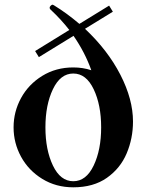

<svg xmlns="http://www.w3.org/2000/svg" viewBox="-20 -787 631 820"><path d="M343 -664Q440 -573 494 -468Q548 -363 548 -268Q548 -196 521 -132Q494 -68 436.5 -27.5Q379 13 293 13Q219 13 160.5 -23Q102 -59 70 -117.5Q38 -176 38 -243Q38 -310 70 -368.5Q102 -427 160.5 -463Q219 -499 293 -499Q334 -499 370 -487Q343 -563 294 -634L146 -543L130 -569L276 -659Q241 -704 196 -746Q192 -749 192 -754Q192 -758 196 -762Q201 -767 204 -767Q206 -767 211 -764Q265 -731 319 -685L446 -763L462 -737ZM412 -243Q412 -339 380 -406Q348 -473 293 -473Q238 -473 206 -406Q174 -339 174 -243Q174 -147 206 -80Q238 -13 293 -13Q348 -13 380 -80Q412 -147 412 -243Z"/></svg>

Font: Shippori Mincho ExtraBold
Style: Regular
Weight: 800
Designer: FONTDASU
Foundry: FONTDASU / Google Inc. / but / Adobe
Version: Version 3.110; ttfautohint (v1.8.3)